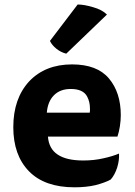

<svg xmlns="http://www.w3.org/2000/svg" viewBox="-20 -799 589 839"><path d="M493.2 -202.1Q500 -221.7 503.9 -247.1Q507.8 -272.5 507.8 -295.9Q507.8 -394.5 456.1 -456.1Q404.3 -517.6 294.9 -517.6Q177.7 -517.6 107.4 -443.4Q38.1 -368.2 38.1 -243.2Q38.1 -121.1 106.4 -50.8Q174.8 19.5 305.7 19.5Q357.4 19.5 398.4 9.8Q439.5 -1 463.9 -14.6Q481.4 -34.2 492.2 -67.4Q502 -99.6 500 -127.9Q472.7 -116.2 432.6 -107.4Q391.6 -97.7 343.8 -97.7Q269.5 -97.7 231.4 -124Q193.4 -149.4 189.5 -202.1Q290 -202.1 493.2 -202.1ZM184.6 -306.6Q188.5 -354.5 214.8 -381.8Q242.2 -410.2 289.1 -410.2Q342.8 -410.2 360.4 -377.9Q373 -354.5 373 -326.2Q374 -317.4 372.1 -306.6Q309.6 -306.6 184.6 -306.6ZM447.3 -735.4Q425.8 -756.8 386.7 -767.6Q347.7 -779.3 319.3 -779.3Q278.3 -725.6 198.2 -620.1Q207 -601.6 226.6 -585.9Q246.1 -570.3 269.5 -564.5Q329.1 -621.1 447.3 -735.4Z"/></svg>

Font: cl
Style: Bold
Weight: 400
Designer: Mitja Miklavcic
Version: Version 7.504; 2011; Build 1021